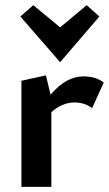

<svg xmlns="http://www.w3.org/2000/svg" viewBox="-20 -724 423 744"><path d="M213 -483 59 -660 109 -704 213 -618 316 -704 365 -660ZM382 -404 337 -305Q308 -327 268 -327Q245 -327 221.5 -317Q198 -307 179 -289V0H63V-411L158 -432L176 -357Q236 -428 303 -428Q352 -428 382 -404Z"/></svg>

Font: Ysabeau Infant
Style: Bold
Weight: 700
Designer: Christian Thalmann (Catharsis Fonts)
Version: Version 0.003